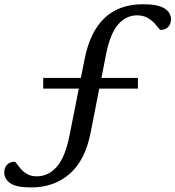

<svg xmlns="http://www.w3.org/2000/svg" viewBox="-64 -738 806 882"><path d="M79 123Q9.5 123 -17.5 103.2Q-44.5 83.5 -44.5 54.5Q-44.5 33 -31.8 19Q-19 5 3.5 5Q6.5 5 13.5 15Q20.5 25 32.2 38.5Q44 52 61.8 62Q79.5 72 104.5 72Q158 72 196.8 28.2Q235.5 -15.5 255.5 -116.5L298 -331H134.5V-380H307.5L324 -463Q373 -718.5 592.5 -718.5Q663 -718.5 692.2 -699Q721.5 -679.5 721.5 -650Q721.5 -628.5 708.8 -614.5Q696 -600.5 673.5 -600.5Q670.5 -600.5 663 -610.5Q655.5 -620.5 642.8 -634Q630 -647.5 611 -657.5Q592 -667.5 565.5 -667.5Q515.5 -667.5 479 -626Q442.5 -584.5 423.5 -490L402 -380H569.5V-331H392L353 -132.5Q328.5 -3 256.8 60Q185 123 79 123Z"/></svg>

Font: Newsreader 6pt
Style: Italic
Weight: 400
Italic angle: -17°
Designer: Hugues Gentile
Foundry: Production Type
Version: Version 1.003; ttfautohint (v1.8.3)